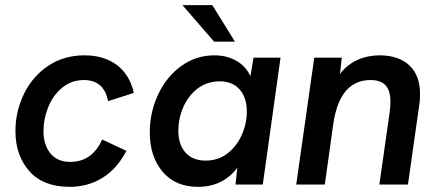

<svg xmlns="http://www.w3.org/2000/svg" viewBox="-20 -717 1700 746"><path d="M40 -208Q40 -284 73 -352Q106 -420 167 -461Q228 -502 308 -502Q384 -502 434 -464.5Q484 -427 500 -356L400 -324Q384 -406 306 -406Q258 -406 222 -376.5Q186 -347 167.5 -301Q149 -255 149 -207Q149 -155 175.5 -121.5Q202 -88 253 -88Q338 -88 377 -175L471 -131Q435 -61 378 -26Q321 9 251 9Q148 9 94 -52Q40 -113 40 -208Z M562 -203Q562 -280 594 -349Q626 -418 683.5 -460Q741 -502 813 -502Q861 -502 898 -481Q935 -460 953 -421L965 -493H1070L1001 0H895L902 -65Q846 9 749 9Q662 9 612 -49.5Q562 -108 562 -203ZM939 -284Q939 -338 911 -369.5Q883 -401 834 -401Q785 -401 748.5 -373.5Q712 -346 692.5 -301.5Q673 -257 673 -209Q673 -155 701 -124Q729 -93 779 -93Q828 -93 864 -121Q900 -149 919.5 -193Q939 -237 939 -284ZM689 -697H805L893 -555H812Z M1201 -493H1308L1301 -430Q1330 -467 1369.5 -484.5Q1409 -502 1454 -502Q1529 -502 1570.5 -463Q1612 -424 1612 -353Q1612 -329 1610 -316L1565 0H1454L1494 -281Q1497 -304 1497 -322Q1497 -365 1478 -385.5Q1459 -406 1420 -406Q1300 -406 1275 -236L1242 0H1131Z"/></svg>

Font: Hanken Grotesk SemiBold
Style: Italic
Weight: 600
Italic angle: -8°
Designer: Alfredo Marco Pradil
Foundry: Hanken Design Co.
Version: Version 3.014